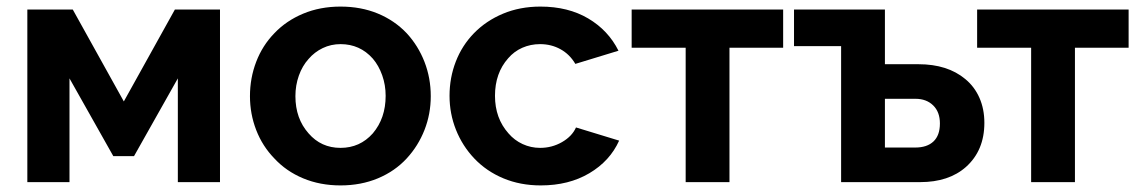

<svg xmlns="http://www.w3.org/2000/svg" viewBox="-20 -553 3464 583"><path d="M63 -524V0H191V-315L324 -79H387L520 -315V0H648V-524H511L356 -245L201 -524Z M1215 -72Q1250 -110 1269 -158.5Q1288 -207 1288 -261Q1288 -316 1269 -365Q1250 -414 1215 -452Q1178 -491 1127 -512Q1076 -533 1014 -533Q952 -533 900.5 -511.5Q849 -490 813 -452Q777 -415 758 -365.5Q739 -316 739 -261Q739 -207 758 -158Q777 -109 813 -72Q849 -33 900.5 -11.5Q952 10 1014 10Q1076 10 1127.5 -11.5Q1179 -33 1215 -72ZM917 -374Q935 -395 960 -407Q985 -419 1014 -419Q1073 -419 1112 -375Q1130 -354 1140.5 -324.5Q1151 -295 1151 -262Q1151 -194 1112 -148Q1073 -104 1014 -104Q955 -104 917 -148Q877 -193 877 -261Q877 -294 887.5 -323.5Q898 -353 917 -374Z M1420 -72Q1457 -33 1508.5 -11.5Q1560 10 1622 10Q1707 10 1769.5 -27Q1832 -64 1860 -126L1729 -166Q1717 -139 1686.5 -121.5Q1656 -104 1620 -104Q1592 -104 1567 -115.5Q1542 -127 1524 -148Q1483 -194 1483 -262Q1483 -331 1523 -376Q1541 -397 1566 -408Q1591 -419 1620 -419Q1654 -419 1682 -403.5Q1710 -388 1727 -359L1858 -399Q1827 -461 1766 -497Q1705 -533 1621 -533Q1559 -533 1507.5 -511.5Q1456 -490 1419 -452Q1383 -415 1364 -366Q1345 -317 1345 -262Q1345 -208 1364.5 -159Q1384 -110 1420 -72Z M2358 -408V-524H1898V-408H2062V0H2195V-408Z M2391 -524V-413H2534V0H2774Q2861 0 2913 -46Q2969 -96 2969 -180Q2969 -222 2954 -256Q2939 -290 2911 -313Q2857 -358 2769 -358H2667V-524ZM2667 -253H2760Q2793 -253 2813.5 -233Q2834 -213 2834 -178Q2834 -142 2814.5 -123.5Q2795 -105 2759 -105H2667Z M3407 -408V-524H2947V-408H3111V0H3244V-408Z"/></svg>

Font: RT Raleway Bold
Style: Regular
Weight: 400
Designer: Matt McInerney, Pablo Impallari, Rodrigo Fuenzalida — Edited by Milan Moffatt in April 2016
Foundry: Matt McInerney, Pablo Impallari, Rodrigo Fuenzalida — Edited by Milan Moffatt in April 2016
Version: Version 3.001